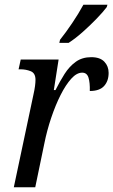

<svg xmlns="http://www.w3.org/2000/svg" viewBox="-20 -786 476 806"><path d="M120 -387Q125 -409 127 -424.5Q129 -440 129 -451Q129 -479 109 -487Q89 -495 67 -495H58L67 -536H226L206 -408H213Q231 -444 251 -475.5Q271 -507 298 -526.5Q325 -546 363 -546Q400 -546 418 -527Q436 -508 436 -480Q436 -446 417 -425Q398 -404 357 -404Q358 -439 351.5 -460Q345 -481 325 -481Q302 -481 279 -455.5Q256 -430 234.5 -387.5Q213 -345 195 -291.5Q177 -238 166 -183L128 0H38ZM229 -606 232 -619Q256 -649 283 -689Q310 -729 330 -766H431L428 -756Q413 -736 385.5 -707.5Q358 -679 327 -651.5Q296 -624 268 -606Z"/></svg>

Font: Noto Serif Condensed
Style: Italic
Weight: 400
Width: 3
Italic angle: -12°
Designer: Monotype Design Team
Foundry: Monotype Imaging Inc.
Version: Version 2.014; ttfautohint (v1.8.4.7-5d5b)